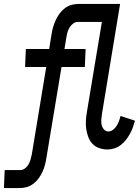

<svg xmlns="http://www.w3.org/2000/svg" viewBox="-93 -755 713 980"><path d="M-73 205 -69 113H11Q23 113 34.5 104.5Q46 96 52.5 84.5Q59 73 62.5 60.5Q66 48 69 35L143 -413H35L39 -505H158L170 -580Q173 -599 178 -616.5Q183 -634 191 -651.5Q199 -669 210.5 -685Q222 -701 238 -713Q254 -725 272 -730Q290 -735 308 -735H520L427 -171Q425 -157 424 -143Q423 -129 426 -116.5Q429 -104 438 -94Q447 -84 460 -84Q473 -84 484.5 -93Q496 -102 503 -113.5Q510 -125 514.5 -137.5Q519 -150 522 -163L596 -139Q591 -121 585 -104.5Q579 -88 570 -71.5Q561 -55 549.5 -40.5Q538 -26 523 -14.5Q508 -3 490.5 2.5Q473 8 456 8Q434 8 413.5 1Q393 -6 379 -21Q365 -36 357.5 -56Q350 -76 347 -97.5Q344 -119 345.5 -141Q347 -163 351 -186L427 -643H304Q291 -643 280 -634.5Q269 -626 262 -614.5Q255 -603 251.5 -590.5Q248 -578 246 -565L236 -505H344L340 -413H221L144 50Q141 69 136.5 86.5Q132 104 124 121.5Q116 139 104.5 155Q93 171 77 183Q61 195 43 200Q25 205 7 205Z"/></svg>

Font: Iosevka Slab Semibold Extended
Style: Italic
Weight: 600
Width: 7
Italic angle: -9°
Monospace: yes
Designer: Belleve Invis
Foundry: Belleve Invis
Version: Version 11.1.0; ttfautohint (v1.8.3)